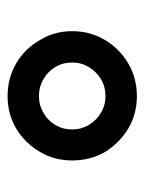

<svg xmlns="http://www.w3.org/2000/svg" viewBox="41 -813 374 496"><g transform="rotate(-90 228.0 -565.0)"><path d="M227.5 -398.4Q181.6 -398.4 143.6 -420.9Q106.4 -443.4 83 -481.4Q61.5 -519.5 61.5 -565.4Q61.5 -612.3 84 -649.4Q106.4 -687.5 143.6 -710Q181.6 -732.4 227.5 -732.4Q274.4 -732.4 312.5 -710Q350.6 -687.5 372.1 -649.4Q395.5 -612.3 395.5 -565.4Q395.5 -519.5 373 -481.4Q350.6 -443.4 312.5 -420.9Q274.4 -398.4 227.5 -398.4ZM227.5 -479.5Q252 -479.5 271.5 -491.2Q291 -502.9 302.7 -522.5Q314.5 -542 314.5 -565.4Q314.5 -589.8 302.7 -609.4Q291 -628.9 271.5 -639.6Q252 -651.4 227.5 -651.4Q204.1 -651.4 184.6 -639.6Q165 -628.9 153.3 -609.4Q141.6 -589.8 141.6 -565.4Q141.6 -542 153.3 -522.5Q165 -502.9 184.6 -491.2Q204.1 -479.5 227.5 -479.5Z"/></g></svg>

Font: DeepSea
Style: Medium
Weight: 500
Designer: Stem
Version: Version 3.019;git-0a5106e0b